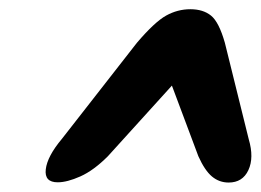

<svg xmlns="http://www.w3.org/2000/svg" viewBox="-20 -738 552 406"><path d="M506 -443.5Q517.5 -404.5 505.2 -378.2Q493 -352 463.5 -352Q443.5 -352 428.2 -364.8Q413 -377.5 399.5 -407.5L343.5 -557L208 -407.5Q178 -377.5 150 -365Q122 -352.5 102 -352.5Q73.5 -352.5 76.8 -380Q80 -407.5 111 -444.5L269.5 -647.5Q307 -691.5 331.2 -705Q355.5 -718.5 382.5 -718.5Q409.5 -718.5 426.2 -705Q443 -691.5 455.5 -647.5Z"/></svg>

Font: Fraunces 9pt S050 Black
Style: Italic
Weight: 900
Italic angle: -16°
Version: Version 1.000; ttfautohint (v1.8.3)